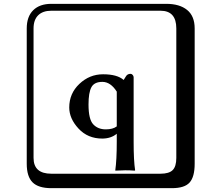

<svg xmlns="http://www.w3.org/2000/svg" viewBox="-20 -774 1140 1006"><path d="M591.8 -293.9Q559.6 -344.7 516.8 -345Q474.1 -345.2 459 -317.1Q443.8 -289.1 443.8 -226.1Q443.8 -148.9 468.5 -122.6Q493.2 -96.2 534.2 -96.2Q571.3 -96.2 591.8 -111.8ZM591.8 -32.2V-73.2Q562 -48.3 516.1 -47.9Q439.9 -47.9 391.4 -100.3Q342.8 -152.8 342.8 -210.9Q342.8 -284.2 396 -334.5Q449.2 -384.8 520 -384.8Q594.2 -384.8 627.9 -355L639.2 -373Q647 -387.2 664.1 -387.2Q669.9 -387.2 675 -381.6Q680.2 -376 680.2 -369.1V-32.2Q680.2 68.8 688 118.2L686 120.1Q662.1 118.2 636.2 118.2L585 120.1L584 118.2Q591.8 64.9 591.8 -32.2ZM249 -717.8Q204.1 -717.8 179.9 -693.8Q155.8 -669.9 155.8 -625V53.2Q155.8 136.2 249 136.2H820.8Q865.7 136.2 884.8 117.2Q903.8 98.1 903.8 53.2V-625Q903.8 -717.8 820.8 -717.8ZM1000 84Q1000 152.8 973.4 182.4Q946.8 211.9 880.9 211.9H249Q181.2 211.9 150.6 181.4Q120.1 150.9 120.1 84V-625Q120.1 -687 154.1 -720.5Q188 -753.9 249 -753.9H851.1Q920.9 -753.9 960.4 -721.9Q1000 -689.9 1000 -625Z"/></svg>

Font: Linux Biolinum Keyboard O
Style: Regular
Weight: 700
Designer: Philipp H. Poll
Foundry: Philipp H. Poll
Version: Version 0.6.1